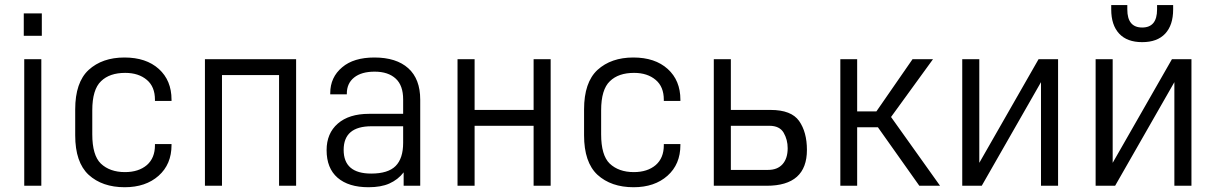

<svg xmlns="http://www.w3.org/2000/svg" viewBox="-20 -744 4867 769"><path d="M77.1 -506.8H145.5V0H77.1ZM75.2 -690.4H147.5V-600.6H75.2Z M335 -43.9Q281.2 -93.8 281.2 -202.1V-305.7Q281.2 -414.1 335 -463.9Q389.6 -513.7 478.5 -513.7Q565.4 -513.7 616.2 -467.8Q667 -421.9 667 -344.7V-339.8H600.6V-344.7Q600.6 -396.5 568.4 -423.8Q535.2 -452.1 481.4 -452.1Q418.9 -452.1 384.8 -418.9Q349.6 -385.7 349.6 -301.8V-206.1Q349.6 -122.1 383.8 -88.9Q419.9 -54.7 480.5 -54.7Q535.2 -54.7 568.4 -83Q600.6 -111.3 600.6 -162.1V-167H667V-163.1Q667 -85.9 615.2 -40Q563.5 5.9 479.5 5.9Q389.6 5.9 335 -43.9Z M800.8 -506.8H1166V0H1097.7V-443.4H869.1V0H800.8Z M1615.2 -470.7Q1663.1 -427.7 1663.1 -344.7V0H1596.7V-53.7Q1574.2 -24.4 1539.1 -8.8Q1505.9 5.9 1456.1 5.9Q1376 5.9 1332 -32.2Q1288.1 -70.3 1288.1 -142.6Q1288.1 -210 1333 -249Q1377.9 -288.1 1458 -288.1H1594.7V-345.7Q1594.7 -401.4 1565.4 -428.7Q1535.2 -457 1480.5 -457Q1427.7 -457 1398.4 -433.6Q1369.1 -410.2 1369.1 -369.1V-366.2H1302.7V-371.1Q1302.7 -434.6 1350.6 -474.6Q1396.5 -513.7 1479.5 -513.7Q1567.4 -513.7 1615.2 -470.7ZM1564.5 -79.1Q1594.7 -109.4 1594.7 -171.9V-238.3H1467.8Q1356.4 -238.3 1356.4 -143.6Q1356.4 -48.8 1466.8 -48.8Q1534.2 -48.8 1564.5 -79.1Z M1812.5 -506.8H1880.9V-303.7H2117.2V-506.8H2185.5V0H2117.2V-240.2H1880.9V0H1812.5Z M2373 -43.9Q2319.3 -93.8 2319.3 -202.1V-305.7Q2319.3 -414.1 2373 -463.9Q2427.7 -513.7 2516.6 -513.7Q2603.5 -513.7 2654.3 -467.8Q2705.1 -421.9 2705.1 -344.7V-339.8H2638.7V-344.7Q2638.7 -396.5 2606.4 -423.8Q2573.2 -452.1 2519.5 -452.1Q2457 -452.1 2422.9 -418.9Q2387.7 -385.7 2387.7 -301.8V-206.1Q2387.7 -122.1 2421.9 -88.9Q2458 -54.7 2518.6 -54.7Q2573.2 -54.7 2606.4 -83Q2638.7 -111.3 2638.7 -162.1V-167H2705.1V-163.1Q2705.1 -85.9 2653.3 -40Q2601.6 5.9 2517.6 5.9Q2427.7 5.9 2373 -43.9Z M2838.9 -506.8H2907.2V-303.7H3066.4Q3149.4 -303.7 3180.7 -259.3Q3211.9 -214.8 3211.9 -143.6Q3211.9 0 3050.8 0H2838.9ZM3061.5 -240.2H2907.2V-63.5H3056.6Q3093.8 -63.5 3114.3 -86.4Q3134.8 -109.4 3134.8 -150.4Q3134.8 -184.6 3118.7 -212.4Q3102.5 -240.2 3061.5 -240.2Z M3345.7 -506.8H3413.1V-297.9H3490.2L3634.8 -506.8H3716.8L3548.8 -275.4L3745.1 0H3662.1L3496.1 -234.4H3413.1V0H3345.7Z M3834 -506.8H3902.3V-91.8L4139.6 -506.8H4217.8V0H4149.4V-415L3912.1 0H3834Z M4368.2 -506.8H4436.5V-91.8L4673.8 -506.8H4752V0H4683.6V-415L4446.3 0H4368.2ZM4554.7 -575.2Q4494.1 -575.2 4462.4 -609.4Q4430.7 -643.6 4430.7 -706.1V-723.6H4495.1V-706.1Q4495.1 -633.8 4554.7 -633.8Q4614.3 -633.8 4614.3 -706.1V-723.6H4678.7V-706.1Q4678.7 -643.6 4647 -609.4Q4615.2 -575.2 4554.7 -575.2Z"/></svg>

Font: Dinish
Style: Regular
Weight: 400
Designer: Bert Driehuis
Foundry: Playbeing
Version: Version 3.006; git-39231f3c-release